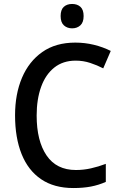

<svg xmlns="http://www.w3.org/2000/svg" viewBox="-20 -939 608 969"><path d="M362 -633Q298 -633 254 -598Q210 -563 187.5 -500.5Q165 -438 165 -356Q165 -228 215 -154.5Q265 -81 363 -81Q402 -81 439.5 -89.5Q477 -98 514 -112V-21Q478 -5 439 2.5Q400 10 350 10Q253 10 187.5 -34.5Q122 -79 89 -161.5Q56 -244 56 -357Q56 -464 91 -546.5Q126 -629 193.5 -676.5Q261 -724 360 -724Q408 -724 453.5 -713Q499 -702 539 -682L501 -594Q470 -610 435 -621.5Q400 -633 362 -633ZM344 -919Q370 -919 386 -904.5Q402 -890 402 -858Q402 -826 385.5 -811Q369 -796 344 -796Q319 -796 302.5 -811Q286 -826 286 -858Q286 -890 302 -904.5Q318 -919 344 -919Z"/></svg>

Font: Noto Sans Telugu SemiCondensed Medium
Style: Regular
Weight: 500
Width: 4
Designer: Jelle Bosma - Monotype Design Team
Foundry: Monotype Imaging Inc.
Version: Version 2.005; ttfautohint (v1.8.4.7-5d5b)